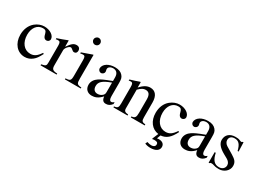

<svg xmlns="http://www.w3.org/2000/svg" viewBox="-31 -1474 3357 2480"><g transform="rotate(30 1647.5 -234.0)"><path d="M398 -156C350 -86 314 -62 257 -62C165 -62 102 -142 102 -257C102 -361 157 -431 238 -431C274 -431 287 -420 297 -383L303 -361C311 -332 329 -315 351 -315C377 -315 398 -334 398 -357C398 -413 328 -460 244 -460C197 -460 149 -442 109 -409C55 -364 25 -295 25 -212C25 -83 104 10 215 10C258 10 296 -4 330 -32C360 -56 380 -85 412 -147Z M604 -458 599 -460C546 -439 510 -425 451 -406V-390C465 -393 474 -394 486 -394C511 -394 520 -378 520 -334V-84C520 -34 513 -27 449 -15V0H689V-15C621 -18 604 -33 604 -90V-315C604 -347 646 -397 674 -397C680 -397 689 -392 700 -382C716 -367 727 -362 740 -362C764 -362 779 -379 779 -407C779 -440 758 -460 724 -460C682 -460 654 -438 604 -366Z M976 -632C976 -660 954 -683 925 -683C897 -683 874 -660 874 -632C874 -603 896 -581 924 -581C954 -581 976 -603 976 -632ZM1049 0V-15C983 -20 975 -31 975 -105V-456L971 -460L816 -405V-389C834 -394 849 -394 858 -394C883 -394 891 -378 891 -331V-104C891 -28 881 -19 812 -15V0Z M1516 -66C1499 -52 1489 -47 1473 -47C1455 -47 1442 -67 1442 -113V-304C1442 -365 1438 -386 1414 -415C1390 -444 1352 -460 1296 -460C1251 -460 1209 -448 1181 -430C1146 -408 1130 -376 1130 -350C1130 -323 1152 -304 1173 -304C1199 -304 1219 -326 1219 -345C1219 -366 1213 -369 1213 -387C1213 -414 1243 -436 1283 -436C1328 -436 1361 -408 1361 -346V-292C1248 -250 1211 -231 1181 -211C1142 -185 1111 -146 1111 -94C1111 -28 1154 10 1216 10C1259 10 1308 -3 1361 -63H1362C1367 -10 1389 10 1426 10C1460 10 1486 0 1516 -38ZM1361 -127C1361 -98 1355 -84 1326 -64C1309 -53 1288 -48 1268 -48C1229 -48 1199 -72 1199 -125C1199 -156 1209 -180 1233 -202C1258 -225 1299 -246 1361 -268Z M2003 0V-15C1954 -20 1942 -31 1942 -85V-306C1942 -405 1900 -460 1824 -460C1778 -460 1732 -438 1680 -379H1679V-457L1671 -460C1622 -442 1589 -431 1534 -415V-398C1541 -401 1552 -402 1563 -402C1591 -402 1598 -386 1598 -337V-94C1598 -35 1587 -19 1536 -15V0H1747V-15C1696 -19 1682 -33 1682 -72V-348C1728 -393 1752 -405 1785 -405C1834 -405 1858 -375 1858 -304V-105C1858 -39 1846 -19 1796 -15L1795 0Z M2416 -156C2368 -86 2332 -62 2275 -62C2183 -62 2120 -142 2120 -257C2120 -361 2175 -431 2256 -431C2292 -431 2305 -420 2315 -383L2321 -361C2329 -332 2347 -315 2369 -315C2395 -315 2416 -334 2416 -357C2416 -413 2346 -460 2262 -460C2215 -460 2167 -442 2127 -409C2072 -364 2043 -295 2043 -212C2043 -93 2109 -5 2210 8L2172 99L2179 104C2187 101 2195 100 2207 100C2245 100 2260 110 2260 136C2260 163 2239 180 2205 180C2184 180 2167 177 2140 168L2126 199C2155 211 2179 215 2210 215C2287 215 2335 183 2335 131C2335 87 2303 62 2249 62C2239 62 2233 63 2223 65L2244 10C2325 3 2378 -42 2430 -147Z M2904 -66C2887 -52 2877 -47 2861 -47C2843 -47 2830 -67 2830 -113V-304C2830 -365 2826 -386 2802 -415C2778 -444 2740 -460 2684 -460C2639 -460 2597 -448 2569 -430C2534 -408 2518 -376 2518 -350C2518 -323 2540 -304 2561 -304C2587 -304 2607 -326 2607 -345C2607 -366 2601 -369 2601 -387C2601 -414 2631 -436 2671 -436C2716 -436 2749 -408 2749 -346V-292C2636 -250 2599 -231 2569 -211C2530 -185 2499 -146 2499 -94C2499 -28 2542 10 2604 10C2647 10 2696 -3 2749 -63H2750C2755 -10 2777 10 2814 10C2848 10 2874 0 2904 -38ZM2749 -127C2749 -98 2743 -84 2714 -64C2697 -53 2676 -48 2656 -48C2617 -48 2587 -72 2587 -125C2587 -156 2597 -180 2621 -202C2646 -225 2687 -246 2749 -268Z M3062 -301C3034 -318 3019 -347 3019 -369C3019 -416 3051 -437 3094 -437C3154 -437 3184 -404 3207 -314H3222L3217 -450H3206C3198 -441 3194 -440 3190 -440C3183 -440 3173 -443 3162 -448C3141 -458 3119 -459 3095 -459C3013 -459 2957 -415 2957 -336C2957 -285 2994 -237 3077 -191L3131 -161C3164 -143 3184 -117 3184 -86C3184 -45 3152 -12 3101 -12C3032 -12 2995 -56 2974 -153H2958V4H2971C2977 -6 2983 -8 2995 -8C3006 -8 3017 -7 3041 1C3064 9 3093 10 3114 10C3190 10 3254 -48 3254 -115C3254 -172 3230 -199 3166 -238Z"/></g></svg>

Font: XITS Math
Style: Regular
Weight: 400
Designer: MicroPress Inc., with final additions and corrections provided by Coen Hoffman, Elsevier (retired)
Version: Version 1.108